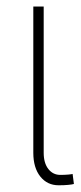

<svg xmlns="http://www.w3.org/2000/svg" viewBox="-20 -550 242 577"><path d="M111.3 -530.3V-90.8Q111.3 -60.1 125.2 -42.2Q139.2 -24.4 161.1 -24.4Q174.8 -24.4 185.5 -25.4Q196.3 -26.4 198.2 -27.3L202.1 2.9Q197.3 4.4 185.1 5.6Q172.9 6.8 156.2 6.8Q122.1 6.8 101.1 -19.5Q80.1 -45.9 80.1 -90.8V-530.3Z"/></svg>

Font: Pretendard Thin
Style: Regular
Weight: 100
Designer: Base glyphs from Inter by Rasmus Andersson; Hangeul glyphs from Noto Sans CJK(Source Han Sans) by Jang Soo-young and Kan
Foundry: Kil Hyung-jin
Version: Version 1.309